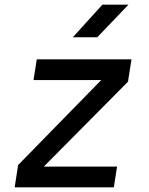

<svg xmlns="http://www.w3.org/2000/svg" viewBox="-20 -805 640 825"><path d="M293 -645H398L532 -785H420ZM43 0H469L483 -89H168L530 -454L545 -550H138L124 -461H415L58 -96Z"/></svg>

Font: JetBrains Mono Medium
Style: Italic
Weight: 436
Italic angle: -9°
Monospace: yes
Designer: Philipp Nurullin, Konstantin Bulenkov
Foundry: JetBrains
Version: Version 2.305